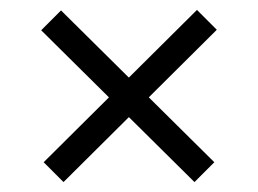

<svg xmlns="http://www.w3.org/2000/svg" viewBox="-20 -537 521 387"><path d="M372 -170 63 -476 103 -516 412 -210ZM108 -170 68 -210 377 -517 417 -477Z"/></svg>

Font: Hind Variable Light
Style: Regular
Weight: 300
Designer: Manushi Parikh, Satya Rajpurohit
Foundry: Indian Type Foundry
Version: Version 3.000